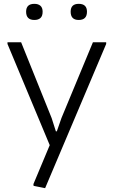

<svg xmlns="http://www.w3.org/2000/svg" viewBox="-20 -760 589 1000"><path d="M390 -656Q348 -656 348 -699Q348 -740 390 -740Q433 -740 433 -699Q433 -656 390 -656ZM159 -656Q116 -656 116 -699Q116 -740 159 -740Q179 -740 190.5 -730Q202 -720 202 -699Q202 -676 190.5 -666Q179 -656 159 -656ZM155 208 154 199 239 -4 19 -531V-540H90L249 -145L271 -76H276L300 -145L464 -540H533V-531L215 220Z"/></svg>

Font: EncodeSans
Style: Light
Weight: 300
Designer: Pablo Impallari, Andres Torresi
Foundry: Pablo Impallari, Andres Torresi
Version: Version 1.000; ttfautohint (v1.4.1)